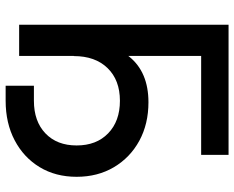

<svg xmlns="http://www.w3.org/2000/svg" viewBox="-94 -674 814 667"><g transform="rotate(90 313.5 -341.0)"><path d="M518.6 -727.5V-632.3H174.8V0H66.4V-727.5ZM278.3 46.9V-51.3H330.6Q401.9 -51.3 443.8 -91.3Q485.8 -131.3 485.8 -199.7Q485.8 -268.6 443.6 -309.3Q401.4 -350.1 330.6 -350.1Q258.8 -350.1 217 -307.1Q175.3 -264.2 175.3 -189.9H123.5Q123.5 -315.4 177.2 -382.3Q231 -449.2 335.9 -449.2Q411.1 -449.2 469.5 -417.5Q527.8 -385.7 561.3 -329.3Q594.7 -272.9 594.7 -199.7Q594.7 -126.5 561 -71Q527.3 -15.6 467.8 15.6Q408.2 46.9 330.6 46.9Z"/></g></svg>

Font: Inter Display Medium
Style: Regular
Weight: 500
Designer: Rasmus Andersson
Foundry: rsms
Version: Version 4.001;git-9221beed3